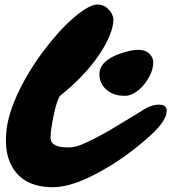

<svg xmlns="http://www.w3.org/2000/svg" viewBox="-20 -796 738 827"><path d="M698.2 -319.3Q698.2 -275.9 626 -210.9Q517.1 -111.8 392.1 -46.4Q284.2 10.3 208 10.3Q68.8 10.3 22.5 -97.2Q5.4 -137.7 5.4 -189.7Q5.4 -241.7 18.1 -289.1Q30.8 -336.4 52.7 -385Q74.7 -433.6 103.5 -481.4Q132.3 -529.3 164.6 -572.8Q196.8 -616.2 230.5 -653.6Q264.2 -690.9 295.9 -718.3Q362.8 -776.4 400.4 -776.4Q422.9 -776.4 439 -763.2Q468.3 -738.8 468.3 -710.4Q468.3 -682.1 452.6 -643.3Q437 -604.5 407.2 -560.5Q344.2 -467.3 236.8 -381.8Q216.8 -343.3 202.1 -250Q197.8 -223.6 197.8 -205.6Q197.8 -187.5 206.8 -178.7Q215.8 -169.9 229.5 -166Q246.1 -161.1 273.9 -161.1Q301.8 -161.1 328.6 -172.1Q355.5 -183.1 387.7 -199.7Q419.9 -216.3 454.1 -235.8L564.9 -302.7Q584.5 -314.9 597.7 -323.2Q631.8 -345.2 665 -345.2Q698.2 -345.2 698.2 -319.3ZM513.7 -570.3Q549.3 -581.1 572.3 -581.1Q595.2 -581.1 606.7 -575.9Q618.2 -570.8 625.5 -562.5Q640.1 -545.9 640.1 -528.6Q640.1 -511.2 636 -497.1Q631.8 -482.9 624 -467.8Q616.2 -452.6 605 -437.5Q593.8 -422.4 579.6 -410.2Q547.4 -383.3 519.3 -383.3Q491.2 -383.3 472.2 -390.1Q453.1 -397 439 -409.2Q424.8 -421.4 416.5 -438.5Q408.2 -455.6 408.2 -475.3Q408.2 -495.1 417.5 -510.3Q426.8 -525.4 441.9 -536.9Q457 -548.3 475.8 -556.6Q494.6 -564.9 513.7 -570.3Z"/></svg>

Font: Sarina
Style: Regular
Weight: 400
Designer: James Grieshaber
Foundry: James Grieshaber
Version: Version 1.001